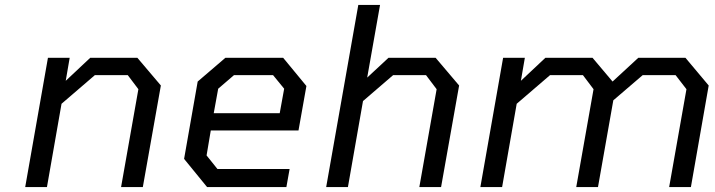

<svg xmlns="http://www.w3.org/2000/svg" viewBox="-20 -757 2893 777"><path d="M82 0 174 -523H262L246 -430L345 -523H536L631 -411L558 0H470L540 -396L497 -453H364L229 -337L170 0Z M818 0 725 -114 780 -427 892 -523H1126L1220 -409L1188 -229H833L816 -128L860 -73H1152L1139 0ZM845 -299H1112L1130 -398L1085 -453H927L863 -398Z M1300 0 1430 -737H1518L1466 -443L1552 -523H1743L1838 -411L1765 0H1677L1747 -396L1704 -453H1571L1449 -348L1388 0Z M1924 0 2016 -523H2104L2088 -430L2187 -523H2378L2459 -427L2563 -523H2754L2848 -411L2776 0H2688L2758 -396L2714 -453H2581L2462 -351L2400 0H2312L2382 -396L2339 -453H2206L2071 -337L2012 0Z"/></svg>

Font: Tomorrow
Style: Italic
Weight: 400
Italic angle: -10°
Designer: Tony de Marco, Monica Rizzolli
Foundry: Just in Type
Version: Version 2.002